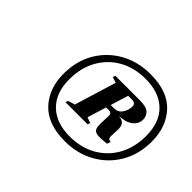

<svg xmlns="http://www.w3.org/2000/svg" viewBox="-97 -896 758 758"><g transform="rotate(45 282.5 -516.5)"><path d="M373.5 -730Q469 -730 517 -678.5Q565 -627 565 -545Q565 -473.5 532.8 -418.8Q500.5 -364 445.2 -333.5Q390 -303 320.5 -303Q225.5 -303 177.2 -354.5Q129 -406 129 -488Q129 -560 161.2 -614.5Q193.5 -669 248.8 -699.5Q304 -730 373.5 -730ZM321.5 -330Q384 -330 431.8 -357Q479.5 -384 506.5 -432.2Q533.5 -480.5 533.5 -544.5Q533.5 -620.5 491 -661.8Q448.5 -703 372.5 -703Q310 -703 262.2 -676Q214.5 -649 187.5 -600.8Q160.5 -552.5 160.5 -488.5Q160.5 -413 203 -371.5Q245.5 -330 321.5 -330ZM451 -429.5 446 -414Q411 -410 395 -412.2Q379 -414.5 374.8 -425.8Q370.5 -437 371.5 -459L373 -493Q373.5 -503 370 -508Q366.5 -513 351.5 -513H342L317.5 -433.5L341 -425L337.5 -414H214L217.5 -425L246.5 -433.5L300 -608.5L276 -616L279.5 -627H415.5Q453.5 -627 466.5 -613.8Q479.5 -600.5 479.5 -583Q479.5 -557.5 458.2 -541.5Q437 -525.5 400.5 -525Q422.5 -523 430.2 -512.5Q438 -502 437 -481L435.5 -450.5Q435 -437.5 438.8 -433.5Q442.5 -429.5 451 -429.5ZM391 -607H371L348 -532.5H366Q389.5 -532.5 401.2 -550.8Q413 -569 413 -589Q413 -607 391 -607Z"/></g></svg>

Font: Newsreader 72pt ExtraBold
Style: Italic
Weight: 800
Italic angle: -17°
Designer: Hugues Gentile
Foundry: Production Type
Version: Version 1.003; ttfautohint (v1.8.3)